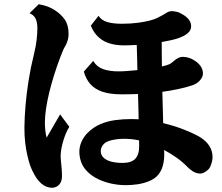

<svg xmlns="http://www.w3.org/2000/svg" viewBox="-20 -825 1040 898"><path d="M834 -559.1Q847.7 -559.1 861.6 -555.2Q875.5 -551.3 888.2 -543Q929.2 -517.1 929.2 -481Q929.2 -465.3 915.5 -449.5Q901.9 -433.6 878.9 -425.8Q847.7 -415.5 812.7 -408.2Q777.8 -400.9 739.3 -395.5L743.2 -249Q803.7 -234.9 855 -212.9Q879.9 -202.6 900.9 -191.9Q921.9 -181.2 939 -166Q954.6 -152.3 964.4 -132.8Q974.1 -113.3 974.1 -88.9Q974.1 -80.6 971.4 -69.3Q968.8 -58.1 964.6 -48.3Q960.4 -38.6 956.1 -34.2Q935.1 -13.2 916 -13.2Q902.3 -13.2 887.9 -20.3Q873.5 -27.3 855 -45.9Q831.1 -70.3 803 -89.6Q774.9 -108.9 747.6 -123.5Q747.6 -121.1 747.8 -118.7Q748 -116.2 748 -113.8Q749.5 -77.1 741 -48.1Q732.4 -19 713.9 -1Q698.2 14.2 674.6 23.4Q650.9 32.7 623.5 36.9Q596.2 41 567.9 41Q536.1 41 502.9 34.2Q469.7 27.3 440.2 13.4Q410.6 -0.5 389.2 -22Q368.7 -42 359.9 -66.2Q351.1 -90.3 351.1 -115.2Q351.1 -139.6 361.6 -162.8Q372.1 -186 389.2 -203.1Q416.5 -230.5 449.5 -244.4Q482.4 -258.3 518.8 -263.2Q555.2 -268.1 592.8 -268.1Q601.6 -268.1 610.4 -267.8Q619.1 -267.6 628.4 -267.1Q627.9 -295.4 627.2 -325.2Q626.5 -355 625.5 -385.3Q587.4 -383.8 548.8 -383.8Q494.1 -383.8 458.3 -396.2Q422.4 -408.7 401.9 -432.4Q381.3 -456.1 372.1 -490.2L416 -540Q432.6 -512.2 462.4 -501.7Q492.2 -491.2 535.2 -491.2Q552.2 -491.2 575.2 -492.9Q598.1 -494.6 622.6 -497.1Q622.1 -527.3 621.3 -556.9Q620.6 -586.4 619.6 -614.7Q604.5 -614.3 590.1 -613.5Q575.7 -612.8 562 -612.8Q498.5 -612.8 460.4 -636.5Q422.4 -660.2 404.8 -705.1L440.9 -751Q454.6 -730 481.4 -721.9Q508.3 -713.9 549.8 -713.9Q590.3 -713.9 623.8 -718.3Q657.2 -722.7 681.2 -729Q705.1 -735.4 715.8 -741.2Q728.5 -748 736.8 -752.2Q745.1 -756.3 750 -759.8Q762.2 -768.1 769.5 -770.5Q776.9 -772.9 783.2 -772.9Q793 -772.9 806.6 -769.8Q820.3 -766.6 836.9 -755.9Q855 -745.1 864.5 -731.7Q874 -718.3 874 -701.2Q874 -667 813 -646Q785.2 -636.7 736.3 -628.4Q736.3 -601.6 736.6 -573Q736.8 -544.4 737.3 -514.2Q741.7 -515.1 745.6 -516.4Q749.5 -517.6 752.9 -518.1Q767.1 -522 774.9 -526.1Q782.7 -530.3 791 -538.1Q814.5 -559.1 834 -559.1ZM161.1 -805.2Q203.6 -798.3 234.4 -778.8Q265.1 -759.3 284.2 -731.9Q291.5 -721.2 296.1 -704.3Q300.8 -687.5 300.8 -666Q300.8 -653.3 297.6 -639.9Q294.4 -626.5 287.1 -612.8Q279.3 -600.6 273.2 -585.7Q267.1 -570.8 261.2 -555.2Q246.1 -515.6 233.2 -474.4Q220.2 -433.1 210.4 -393.1Q200.7 -353 195.3 -316.7Q189.9 -280.3 189.9 -251Q189.9 -236.8 191.7 -217.5Q193.4 -198.2 198.2 -181.2L261.2 -290L304.2 -231.9Q294.4 -216.8 286.4 -196.5Q278.3 -176.3 272.7 -155Q267.1 -133.8 264.9 -114.5Q262.7 -95.2 264.2 -81.1Q266.6 -57.6 268.3 -37.4Q270 -17.1 270 -2Q270 17.6 262.9 29.8Q255.9 42 245.1 47.6Q234.4 53.2 223.1 53.2Q210.4 53.2 196.8 47.9Q183.1 42.5 171.9 32.2Q154.8 16.6 141.4 -7.3Q127.9 -31.2 121.1 -50.8Q114.7 -69.3 108.2 -96.9Q101.6 -124.5 97.7 -158.7Q93.8 -192.9 94.2 -231Q94.7 -276.4 99.4 -331.5Q104 -386.7 113.5 -447.3Q123 -507.8 138.2 -568.8Q148.4 -610.8 151.6 -640.4Q154.8 -669.9 154.8 -692.9Q154.8 -720.7 146.5 -737.8Q138.2 -754.9 118.2 -763.2ZM462.9 -88.9Q476.6 -75.2 500.2 -69.1Q523.9 -63 553.2 -63Q595.2 -63 613.5 -83.3Q631.8 -103.5 630.9 -145Q630.9 -150.4 630.6 -156.2Q630.4 -162.1 630.4 -168.5Q612.3 -172.4 595 -174.1Q577.6 -175.8 562 -175.8Q529.8 -175.8 503.7 -169.7Q477.5 -163.6 466.8 -152.8Q459 -145 455.1 -136.2Q451.2 -127.4 451.2 -119.1Q451.2 -101.6 462.9 -88.9Z"/></svg>

Font: BIZ UDMincho
Style: Bold
Weight: 700
Monospace: yes
Designer: TypeBank Co., Ltd.
Foundry: Morisawa Inc.
Version: Version 1.06